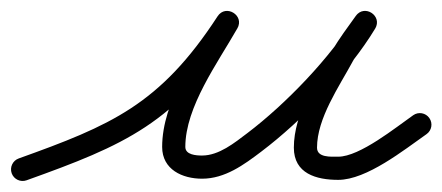

<svg xmlns="http://www.w3.org/2000/svg" viewBox="-34 -303 802 348"><path d="M14.1 23.8C192 -40 284 -79 395.6 -250.5C403 -261.9 397.4 -273.3 388.3 -278.9C379.1 -284.4 366.5 -284.2 359.8 -272.4C320 -202.6 259.9 -118.7 259.9 -36.7C259.9 4.3 296.5 20.9 332.2 20.9C373.8 20.9 408 -4.3 439.7 -28.3C513.1 -83.8 598.6 -172.6 646 -251.2C652.9 -262.7 648.1 -273.9 639.5 -279.6C630.9 -285.2 618.7 -285.1 610.9 -274.2C596.5 -253.9 581.1 -233.9 568.8 -212.4C568.8 -212.4 568.7 -212.3 568.6 -212.2C568.6 -212.1 568.5 -212 568.5 -212C539.7 -158.7 498.6 -97.3 498.6 -35.4C498.6 11.7 539.4 23 579 23C630.6 23 698.3 -31.3 739 -59.8C748.5 -66.4 750.9 -79.5 744.2 -89C737.6 -98.5 724.5 -100.9 715 -94.2C683.8 -72.4 618.1 -19 579 -19C565.7 -19 540.6 -17 540.6 -35.4C540.6 -88.6 580.5 -145.8 605.5 -192C605.5 -192 605.4 -191.9 605.4 -191.8C605.3 -191.7 605.2 -191.6 605.2 -191.6C616.8 -211.9 631.6 -230.8 645.1 -249.8C652.9 -260.8 647.6 -272.4 638.6 -278.2C629.7 -284.1 617 -284.4 610 -272.8C565.4 -198.8 483.5 -114.1 414.3 -61.7C391 -44.1 363 -21.1 332.2 -21.1C321.6 -21.1 301.9 -22.3 301.9 -36.7C301.9 -109.3 360.7 -189.2 396.2 -251.6C403 -263.4 397.7 -274.6 388.9 -279.9C380.1 -285.3 367.8 -284.8 360.4 -273.5C255.9 -112.9 166.4 -75.5 -0.1 -15.8C-11 -11.9 -16.7 0.2 -12.8 11.1C-8.9 22 3.2 27.7 14.1 23.8Z"/></svg>

Font: FRB American Cursive Guidelines Arrows Medium
Style: Italic
Weight: 500
Italic angle: -25°
Version: Version 2.0;Modular Font Editor K font №1